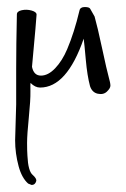

<svg xmlns="http://www.w3.org/2000/svg" viewBox="-20 -317 359 546"><path d="M23 82 26 -20Q26 -55 26 -122Q26 -189 28 -276Q28 -285 42 -288Q56 -291 70 -287Q84 -283 84 -275.5Q84 -268 71 -127Q76 -102 96.5 -102Q117 -102 137 -123Q157 -144 171 -177Q191 -224 206 -287Q208 -297 221 -297Q234 -297 236.5 -292Q239 -287 249 -270Q257 -242 270.5 -179Q284 -116 289 -98.5Q294 -81 294 -73.5Q294 -66 284 -56.5Q274 -47 258 -50.5Q242 -54 236 -72Q228 -102 224 -147Q220 -192 218 -207Q170 -68 94 -68Q80 -68 67 -81Q66 -81 66.5 -57Q67 -33 62 16.5Q57 66 57 89.5Q57 113 58 126Q60 169 72.5 180Q85 191 83 198Q80 209 70 209L60 205Q42 189 33 156Q23 119 23 82Z"/></svg>

Font: Ruge Boogie
Style: Regular
Weight: 400
Version: Version 1.003